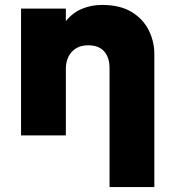

<svg xmlns="http://www.w3.org/2000/svg" viewBox="-20 -550 707 780"><path d="M425 210V-273Q425 -316.5 403.2 -341.2Q381.5 -366 337.5 -366Q309.5 -366 289.2 -353.8Q269 -341.5 258.2 -320Q247.5 -298.5 247.5 -270V0H65.5V-515H247.5V-464Q275 -498.5 313 -514.2Q351 -530 394 -530Q467.5 -530 514.5 -501.5Q561.5 -473 584.2 -427.2Q607 -381.5 607 -330V210Z"/></svg>

Font: Geologica Cursive ExtraBold
Style: Regular
Weight: 800
Designer: Sindre Bremnes, Frode Helland
Foundry: Monokrom Skriftforlag AS
Version: Version 1.010;gftools[0.9.28]